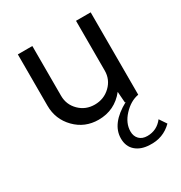

<svg xmlns="http://www.w3.org/2000/svg" viewBox="-177 -625 949 1009"><g transform="rotate(-30 297.0 -120.5)"><path d="M547 165C523 196.3 491.7 212 453 212C432.3 212 416.2 206 404.5 194C392.8 182 387 166.3 387 147C387 113.7 400.7 82.3 428 53C455.3 23.7 485.3 6 518 0H519V-500H430V-198C430 -162 417 -131.5 391 -106.5C365 -81.5 333.3 -69 296 -69C259.3 -69 228.3 -81.5 203 -106.5C177.7 -131.5 165 -162 165 -198V-500H77V-189C77 -133.7 96 -86.7 134 -48C172 -9.3 218.7 10 274 10C339.3 10 392.3 -15.7 433 -67L438 0H443C364.3 42.7 325 94 325 154C325 186 335.3 211.2 356 229.5C376.7 247.8 404.3 257.7 439 259C493 262.3 538.7 245.3 576 208Z"/></g></svg>

Font: Orkney
Style: Regular
Weight: 400
Designer: Samuel Oakes and Alfredo Marco Pradil
Foundry: Alfredo Marco Pradil
Version: 1.0; ttfautohint (v1.5)